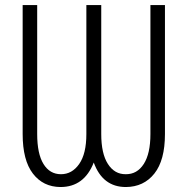

<svg xmlns="http://www.w3.org/2000/svg" viewBox="-20 -731 744 761"><path d="M69.8 -199.7V-710.9H127.4V-199.7Q127.4 -121.6 152.3 -81.1Q177.2 -40.5 221.7 -40.5Q265.6 -40.5 293.9 -81.1Q322.3 -121.6 322.3 -199.7V-710.9H381.3V-199.7Q381.3 -122.1 407.7 -81.1Q434.1 -40 478.5 -40.5Q523.4 -40 549.8 -81.1Q576.2 -122.1 576.2 -199.7V-710.9H633.8V-199.7Q633.8 -95.7 591.8 -43Q549.8 9.8 479 10.3Q386.7 10.3 351.6 -86.9Q313.5 10.3 219.7 10.3Q150.9 9.8 110.4 -43Q69.8 -95.7 69.8 -199.7Z"/></svg>

Font: RobotoCondensed-Light
Style: Light
Weight: 300
Designer: Google
Version: Version 1.200311; 2013